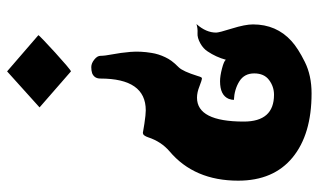

<svg xmlns="http://www.w3.org/2000/svg" viewBox="-201 -613 911 549"><g transform="rotate(90 254.5 -338.5)"><path d="M171.9 -144Q161.1 -144 150.4 -152.6Q139.6 -161.1 139.6 -170.4Q139.6 -182.6 135.3 -204.8Q130.9 -227.1 128.4 -255.9Q126 -284.7 131.3 -316.4Q134.3 -335.9 143.6 -355.5Q147.9 -364.7 154.1 -373.3Q160.2 -381.8 172.4 -394Q184.1 -405.8 197.3 -448.2Q200.7 -460.4 203.6 -460.4Q209 -460.4 226.6 -453.4Q244.1 -446.3 259.3 -446.3Q327.6 -446.3 327.6 -580.1Q327.6 -666.5 251 -666.5Q227.5 -666.5 208.7 -652.3Q189.9 -638.2 189.9 -609.9Q189.9 -581.5 212.6 -567.4Q235.4 -553.2 265.6 -551.8Q265.6 -545.4 262.7 -537.1Q252.4 -512.2 212.4 -512.2Q197.3 -512.2 175.8 -517.8Q154.3 -523.4 150.9 -528.8Q143.1 -500.5 127 -476.6Q119.1 -464.4 104.5 -456.1Q87.9 -446.8 74.7 -447.8Q61.5 -448.7 48.8 -444.8Q73.2 -472.2 73.2 -501Q73.2 -509.3 61.5 -546.4Q49.8 -584 49.8 -606.4Q49.8 -673.3 97.2 -716.3Q118.2 -735.4 157 -754.6Q195.8 -773.9 247.1 -773.9Q364.3 -773.9 430.4 -719.5Q496.6 -665 496.6 -564Q496.6 -438.5 412.6 -367.7Q384.8 -343.8 372.6 -306.6Q368.7 -295.4 363.8 -292.5L359.9 -291.5L333.5 -295.9Q307.6 -299.8 295.4 -299.8Q204.6 -299.8 204.6 -169.9Q204.6 -152.8 189.5 -146.5Q182.1 -144 171.9 -144ZM184.1 96.7 80.6 7.3Q80.6 5.9 95.5 -8.3Q110.4 -22.5 130.1 -40.5Q149.9 -58.6 166 -72.3Q182.1 -85.9 184.1 -85.9L287.1 3.9Z"/></g></svg>

Font: Sancreek
Style: Regular
Weight: 400
Designer: Vernon Adams
Foundry: Vernon Adams
Version: Version 1.100; ttfautohint (v1.8.4.7-5d5b)